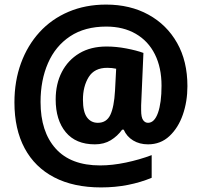

<svg xmlns="http://www.w3.org/2000/svg" viewBox="-20 -832 880 838"><path d="M798 -456Q798 -389 778 -331.5Q758 -274 719.5 -238Q681 -202 626 -202Q589 -202 561 -219Q533 -236 520 -266H513Q493 -238 463.5 -220Q434 -202 394 -202Q311 -202 267 -255Q223 -308 223 -398Q223 -466 250 -518Q277 -570 326.5 -599.5Q376 -629 445 -629Q487 -629 531.5 -620.5Q576 -612 606 -601L597 -395Q596 -385 596 -372Q596 -359 596 -351Q596 -320 604.5 -308Q613 -296 626 -296Q654 -296 669.5 -339.5Q685 -383 685 -458Q685 -537 656 -595Q627 -653 572.5 -684.5Q518 -716 444 -716Q350 -716 286 -673.5Q222 -631 189.5 -556.5Q157 -482 157 -387Q157 -257 223 -183.5Q289 -110 417 -110Q470 -110 529.5 -122.5Q589 -135 642 -155V-56Q594 -36 538.5 -25Q483 -14 421 -14Q301 -14 216.5 -58Q132 -102 87.5 -185Q43 -268 43 -385Q43 -478 71.5 -556Q100 -634 152.5 -691.5Q205 -749 279 -780.5Q353 -812 443 -812Q548 -812 628 -768Q708 -724 753 -644.5Q798 -565 798 -456ZM342 -397Q342 -344 359.5 -320Q377 -296 407 -296Q445 -296 461.5 -330.5Q478 -365 482 -436L487 -532Q469 -536 448 -536Q392 -536 367 -495.5Q342 -455 342 -397Z"/></svg>

Font: Noto Sans Telugu UI SemiCondensed ExtraBold
Style: Regular
Weight: 800
Width: 4
Designer: Jelle Bosma - Monotype Design Team
Foundry: Monotype Imaging Inc.
Version: Version 2.005; ttfautohint (v1.8.4.7-5d5b)